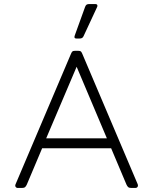

<svg xmlns="http://www.w3.org/2000/svg" viewBox="-20 -932 760 952"><path d="M349 -749 351 -757 402 -898Q405 -906 409.5 -909Q414 -912 424 -912H451Q463 -912 463 -904Q463 -899 461 -896L394 -752Q391 -746 386.5 -743.5Q382 -741 374 -741H359Q349 -741 349 -749ZM57 -18 331 -663Q335 -673 338.5 -676.5Q342 -680 351 -680H369Q378 -680 381.5 -676.5Q385 -673 389 -663L663 -18Q664 -16 664 -12Q664 -7 660.5 -3.5Q657 0 651 0H632Q621 0 616 -4Q611 -8 607 -17L531 -197H189L113 -17Q109 -8 104 -4Q99 0 88 0H69Q61 0 57.5 -5.5Q54 -11 57 -18ZM510 -246 360 -601 209 -246Z"/></svg>

Font: Mitr ExtraLight
Style: Regular
Weight: 275
Designer: Thanarat Vachiruckul
Foundry: Cadson Demak Co.,Ltd.
Version: Version 1.001